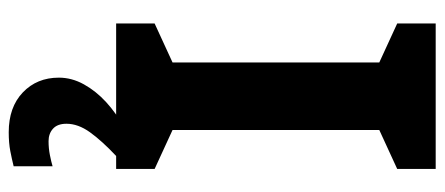

<svg xmlns="http://www.w3.org/2000/svg" viewBox="-302 -452 994 429"><g transform="rotate(90 194.5 -237.0)"><path d="M357 0H32V-86L119 -126V-588L32 -628V-714H357V-628L270 -588V-126L357 -86ZM256 111Q256 131 267 141Q278 151 295 151Q311 151 326 148Q341 145 351 142V229Q335 233 317 236.5Q299 240 275 240Q219 240 186 208.5Q153 177 153 128Q153 99 168 72Q183 45 207.5 22.5Q232 0 263 -17L328 0Q294 32 275 58.5Q256 85 256 111Z"/></g></svg>

Font: Noto Sans NKo Unjoined
Style: Bold
Weight: 700
Designer: Monotype Design Team
Foundry: Monotype Imaging Inc.
Version: Version 2.004